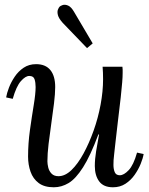

<svg xmlns="http://www.w3.org/2000/svg" viewBox="-20 -783 633 814"><path d="M208 11Q168 11 144 -7Q120 -25 109.5 -55Q99 -85 99 -119Q99 -175 107 -232Q115 -289 123 -337.5Q131 -386 131 -414Q131 -433 126.5 -447Q122 -461 104 -461Q88 -461 68.5 -439Q49 -417 34 -364L6 -370Q9 -388 18 -411.5Q27 -435 42.5 -458Q58 -481 80.5 -496Q103 -511 133 -511Q173 -511 193.5 -486Q214 -461 214 -414Q214 -386 209 -345Q204 -304 197.5 -259.5Q191 -215 186 -173Q181 -131 181 -99Q181 -88 184.5 -73Q188 -58 198.5 -47Q209 -36 228 -36Q256 -36 283 -62Q310 -88 334 -132Q358 -176 377 -229.5Q396 -283 406.5 -339.5Q417 -396 417 -447Q417 -462 416.5 -474.5Q416 -487 415 -500H499Q500 -493 500 -487.5Q500 -482 500 -474Q500 -457 498 -433.5Q496 -410 492 -371.5Q488 -333 480 -270Q473 -212 469.5 -179Q466 -146 464 -129.5Q462 -113 461.5 -104Q461 -95 461 -84Q461 -66 466.5 -53Q472 -40 488 -40Q505 -40 525.5 -61.5Q546 -83 561 -136L589 -130Q586 -112 576.5 -88.5Q567 -65 551 -42Q535 -19 512 -4Q489 11 459 11Q419 11 400.5 -14Q382 -39 382 -79Q382 -108 387.5 -142Q393 -176 400 -213H397Q363 -122 332 -73.5Q301 -25 271 -7Q241 11 208 11ZM349 -579 246 -686Q229 -705 225.5 -719Q222 -733 225.5 -742Q229 -751 233 -755Q236 -758 245.5 -761.5Q255 -765 268.5 -759.5Q282 -754 295 -731L373 -599Z"/></svg>

Font: Lora
Style: Italic
Weight: 400
Italic angle: -3°
Designer: Olga Karpushina, Alexei Vanyashin (Cyrillic)
Foundry: Cyreal
Version: Version 3.008